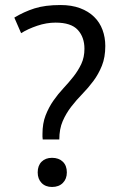

<svg xmlns="http://www.w3.org/2000/svg" viewBox="-20 -732 476 764"><path d="M150 -177Q149 -182 149 -188Q149 -194 149 -199Q149 -241 161.5 -273Q174 -305 192.5 -331.5Q211 -358 232.5 -381Q254 -404 272.5 -427.5Q291 -451 303.5 -477.5Q316 -504 316 -538Q316 -584 289.5 -613Q263 -642 201 -642Q165 -642 128 -629.5Q91 -617 64 -600L37 -662Q75 -685 117 -698.5Q159 -712 221 -712Q265 -712 298.5 -699.5Q332 -687 354.5 -665Q377 -643 388 -613Q399 -583 399 -549Q399 -504 385.5 -470.5Q372 -437 351.5 -409.5Q331 -382 307.5 -358Q284 -334 263.5 -307.5Q243 -281 229.5 -250Q216 -219 216 -177ZM130 -46Q130 -73 145.5 -88.5Q161 -104 187 -104Q214 -104 230 -88.5Q246 -73 246 -46Q246 -20 230 -4Q214 12 187 12Q161 12 145.5 -4Q130 -20 130 -46Z"/></svg>

Font: PTSans
Style: Regular
Weight: 400
Designer: A.Korolkova, O.Umpeleva, V.Yefimov
Foundry: ParaType Ltd
Version: Version 2.003W OFL